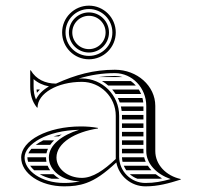

<svg xmlns="http://www.w3.org/2000/svg" viewBox="-20 -655 700 680"><path d="M295 -599C327.6 -599 354 -572.6 354 -540C354 -507.4 327.6 -481 295 -481C262.4 -481 236 -507.4 236 -540C236 -572.6 262.4 -599 295 -599ZM295 -635C242.6 -635 200 -592.4 200 -540C200 -487.6 242.6 -445 295 -445C347.4 -445 390 -487.6 390 -540C390 -592.4 347.4 -635 295 -635ZM295 -611C255.8 -611 224 -579.2 224 -540C224 -500.8 255.8 -469 295 -469C334.2 -469 366 -500.8 366 -540C366 -579.2 334.2 -611 295 -611ZM295 -623C340.8 -623 378 -585.8 378 -540C378 -494.2 340.8 -457 295 -457C249.2 -457 212 -494.2 212 -540C212 -585.8 249.2 -623 295 -623ZM328.4 -382H414.5C405.8 -384.6 396.5 -386 387 -386C366.7 -386 347.1 -384.6 328.4 -382ZM443.3 -368H340.9C348.9 -363.4 356.4 -358 363.3 -352H461.1C455.8 -358 449.8 -363.4 443.3 -368ZM471.5 -338H377.3C381.7 -333 385.7 -327.6 389.4 -322H479.8C477.5 -327.6 474.7 -333 471.5 -338ZM484.4 -308H397.3C399.9 -302.8 402.1 -297.5 404.1 -292H487.4C486.8 -297.5 485.8 -302.8 484.4 -308ZM488 -202V-218H412V-202ZM488 -188H412V-172H488ZM488 -158H412V-142H488ZM488 -128H412V-112H488.3C488.1 -114.6 488 -117.3 488 -120ZM488 -278H408.2C409.4 -272.8 410.4 -267.4 411 -262H488ZM488 -248H412C412 -247 412 -246 412 -245V-232H488ZM496.1 -82C493.8 -87.1 492 -92.5 490.6 -98H412C412.2 -92.5 412.8 -87.2 414 -82ZM503.7 -68H418.4C420.8 -62.3 423.8 -57 427.3 -52H516.3C511.6 -57 507.4 -62.4 503.7 -68ZM531.6 -38H439.8C447.6 -31.1 456.6 -25.6 466.6 -22H546.8C549.2 -22.5 551.5 -22.9 553.8 -23.4C545.9 -27.7 538.5 -32.6 531.6 -38ZM162.5 -22H190.6C182.8 -26.6 175.7 -32 169.5 -38H120.8C132.7 -31.2 146.7 -25.7 162.5 -22ZM79.7 -82H144.5C143.5 -86.9 143 -91.9 143 -97C143 -97.3 143 -97.7 143 -98H77C77 -97.7 77 -97.3 77 -97C77 -92.1 77.9 -87 79.7 -82ZM86.8 -68C90.6 -62.5 95.3 -57.1 101 -52H157.5C154 -57 151 -62.4 148.7 -68ZM169.8 -172H188.3C191.7 -174.5 195.2 -176.8 198.8 -179C188.5 -177 178.9 -174.7 169.8 -172ZM133.3 -158C123.1 -153 114.2 -147.6 106.7 -142H157.8C161.8 -147.7 166.4 -153 171.5 -158ZM91.2 -128C86.5 -122.7 82.9 -117.3 80.5 -112H144.5C145.7 -117.5 147.5 -122.9 149.8 -128ZM121.5 -338H109.4C109.7 -333.6 110.2 -329.6 110.7 -326.5C114.3 -330.8 117.9 -334.6 121.5 -338ZM390 -245V-92C348 -52 308.1 -25 270 -25C220.3 -25 180 -57.3 180 -97C180 -149 246.7 -188 327 -200V-202C305.8 -205.7 287.6 -207.2 266.1 -207.2C149.6 -207.2 55 -157.9 55 -97C55 -40.7 123.1 5 207 5C235.3 5 259.6 2.5 286 -7C318.7 -18.7 350.7 -41 392 -79.7C401.4 -31.4 444 5 495 5C539.6 5 577 -5.4 620 -19V-21C568 -32.4 530 -71.8 530 -120V-280C530 -350.7 465.9 -408 387 -408C311.4 -408 247.8 -390.2 178.3 -358.9C140.3 -358.9 107.1 -374.5 89 -406H87V-349C87 -320.4 93.3 -295.5 111 -274H113C113 -324.3 183.2 -365.1 269.7 -365.1C336.1 -365.1 390 -311.3 390 -245ZM153.4 -349.1C132.4 -336.9 116.2 -321.2 107.4 -302.6C101.3 -316.7 99 -331.5 99 -349V-374.8C114.2 -361.3 133 -352.9 153.4 -349.1ZM263 -13C243.7 -8.5 226.9 -7 207 -7C125.7 -7 67 -51.3 67 -97C67 -144.4 146.9 -193.2 259.9 -195.2C201.4 -176.9 153 -142.9 153 -97C153 -50.6 202.3 -13 263 -13ZM259.1 -376.9C300.2 -389.3 341.4 -396 387 -396C448.3 -396 498 -344 498 -280V-120C498 -74.5 534.8 -38.3 584.4 -20.8C552.8 -12 527 -7 495 -7C443.7 -7 402 -48.7 402 -100V-245C402 -317.9 342.7 -377.1 269.7 -377.1C266.5 -377.1 262.6 -377 259.1 -376.9Z"/></svg>

Font: SortefaxS02
Style: Medium
Weight: 500
Designer: gluk
Foundry: gluk
Version: Version 0.261